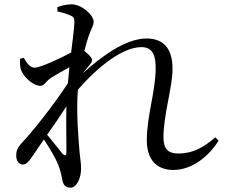

<svg xmlns="http://www.w3.org/2000/svg" viewBox="-20 -815 1040 888"><path d="M287 -111C287 -94 281 -93 270 -103C257 -119 225 -158 198 -192C229 -235 260 -281 287 -323C285 -239 288 -156 287 -111ZM976 -180C917 -129 868 -105 804 -105C757 -105 736 -127 736 -180C736 -283 778 -413 778 -496C778 -591 736 -637 658 -637C561 -637 449 -554 363 -476C370 -485 376 -493 383 -501C396 -517 406 -525 406 -538C406 -548 387 -567 370 -579C377 -607 384 -631 389 -645C401 -683 413 -694 413 -715C413 -746 357 -795 311 -795C287 -795 265 -789 245 -782L246 -762C269 -757 288 -751 302 -745C320 -738 324 -733 324 -711C323 -684 317 -633 309 -572C263 -547 167 -502 140 -502C121 -502 106 -519 90 -548L73 -543C72 -528 72 -510 76 -495C87 -460 133 -418 167 -418C185 -418 195 -442 216 -455C237 -468 269 -487 301 -504C299 -480 296 -455 294 -430C225 -324 122 -196 79 -152C60 -131 55 -116 55 -95C55 -70 69 -54 86 -54C104 -55 115 -71 129 -91L183 -170C210 -130 240 -78 249 -53C259 -29 263 -10 268 16C272 40 283 53 306 53C336 53 355 6 355 -35C355 -59 351 -81 348 -111C343 -173 332 -292 340 -399V-400C435 -509 548 -597 634 -597C683 -597 700 -564 700 -501C700 -393 659 -280 659 -166C659 -73 708 -29 781 -29C874 -29 949 -98 991 -164Z"/></svg>

Font: Noto Serif SC Medium
Style: Regular
Weight: 500
Designer: Ryoko NISHIZUKA 西塚涼子 (kana & ideographs); Frank Grießhammer (Latin, Greek & Cyrillic); Wenlong ZHANG 张文龙 (bopomofo); San
Foundry: Adobe Systems Incorporated
Version: Version 1.001;PS 1.001;hotconv 16.6.54;makeotf.lib2.5.65590